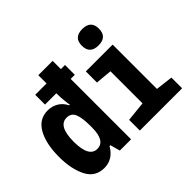

<svg xmlns="http://www.w3.org/2000/svg" viewBox="-158 -1039 1317 1317"><g transform="rotate(-45 500.0 -381.0)"><path d="M170 -267Q170 -418 252 -418Q296 -418 312 -379.5Q328 -341 328 -265V-246Q328 -117 250 -117Q170 -117 170 -267ZM323 -72H331L351 0H460V-586H500V-681H460V-761H321V-681H211V-586H321V-579Q321 -547 324 -517Q327 -487 331 -465H325Q304 -506 270 -525.5Q236 -545 196 -545Q111 -545 68 -468Q25 -391 25 -265Q25 -145 65 -67.5Q105 10 192 10Q276 10 323 -72Z M841 -693Q841 -772 758 -772Q675 -772 675 -693Q675 -613 758 -613Q841 -613 841 -693ZM955 0V-104L830 -119V-549H570V-441L690 -430V-119L545 -104V0Z"/></g></svg>

Font: Noto Sans Mono UI Condensed ExtraBold
Style: Regular
Weight: 800
Width: 3
Designer: Monotype Design team
Foundry: Monotype Imaging Inc.
Version: 1.000